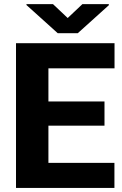

<svg xmlns="http://www.w3.org/2000/svg" viewBox="-20 -923 601 943"><path d="M217.8 -123V-305.7H493.2V-424.8H217.8V-587.4H542.5V-710.9H58.6V0H542V-123ZM109.9 -902.8V-898.4L263.7 -759.8H361.8L514.6 -897.5V-902.8H384.8L312.5 -834.5L240.2 -902.8Z"/></svg>

Font: Vazirmatn ExtraBold
Style: Regular
Weight: 800
Designer: Saber Rastikerdar
Foundry: Saber Rastikerdar
Version: Version 33.003